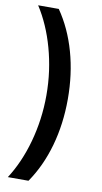

<svg xmlns="http://www.w3.org/2000/svg" viewBox="-96 -786 504 953"><g transform="rotate(10 156.0 -309.0)"><path d="M120 -742Q179.5 -656 210.8 -545.2Q242 -434.5 242 -309Q242 -183.5 210.8 -72.8Q179.5 38 120 124H16Q43.5 81.5 65.2 31.8Q87 -18 102.2 -73Q117.5 -128 125.8 -187.5Q134 -247 134 -309Q134 -371.5 125.8 -430.8Q117.5 -490 102.2 -545Q87 -600 65.2 -649.8Q43.5 -699.5 16 -742Z"/></g></svg>

Font: Argentum Sans
Style: Regular
Weight: 400
Designer: Julieta Ulanovsky, Owen Earl, Chris M. Simpson, Rasmus Andersson, Cristiano Sobral
Foundry: The Argentum Sans Project Authors
Version: Version 3.135; ttfautohint (v1.8.4.7-5d5b-dirty)